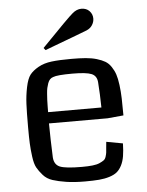

<svg xmlns="http://www.w3.org/2000/svg" viewBox="-55 -817 666 869"><g transform="rotate(-5 278.5 -383.0)"><path d="M60.5 0ZM495.1 -275.4Q436.5 -269.5 422.4 -268.6H156.2Q156.7 -197.8 160.2 -113.3Q162.6 -80.6 188.2 -70.1Q213.9 -59.6 288.1 -59.6Q315.9 -59.6 335.9 -61.8Q356 -64 368.4 -69.6Q380.9 -75.2 387.9 -80.3Q395 -85.4 398.4 -96.4Q401.9 -107.4 402.8 -115Q403.8 -122.6 404.8 -137.9Q405.8 -153.3 407.2 -163.1L481.9 -149.4Q481 -115.2 477.1 -91.6Q473.1 -67.9 463.9 -49.8Q454.6 -31.7 441.9 -21.2Q429.2 -10.7 407.7 -3.9Q386.2 2.9 360.4 5.1Q334.5 7.3 296.4 7.3Q247.6 7.3 211.4 1.7Q175.3 -3.9 149.7 -12.2Q124 -20.5 107.4 -39.3Q90.8 -58.1 81.3 -75.2Q71.8 -92.3 67.4 -125.5Q63 -158.7 61.8 -185.8Q60.5 -212.9 60.5 -260.7Q60.5 -328.1 62.3 -365.7Q64 -403.3 71.8 -441.2Q79.6 -479 92.8 -496.1Q106 -513.2 131.8 -527.8Q157.7 -542.5 192.9 -546.6Q228 -550.8 282.2 -550.8Q319.8 -550.8 347.2 -548.6Q374.5 -546.4 397.5 -539.6Q420.4 -532.7 435.3 -523.9Q450.2 -515.1 461.7 -498Q473.1 -481 479.2 -462.6Q485.4 -444.3 489.3 -414.1Q493.2 -383.8 494.1 -352.8Q495.1 -321.8 495.1 -275.4ZM156.7 -319.8H398.9Q397.9 -382.3 394 -434.1Q392.1 -463.9 368.4 -473.9Q344.7 -483.9 281.7 -483.9Q211.9 -483.9 193.4 -476.1Q185.1 -473.6 179 -467.5Q172.9 -461.4 168.9 -450.2Q165 -439 162.8 -429.2Q160.6 -419.4 159.4 -402.1Q158.2 -384.8 157.7 -375.2Q157.2 -365.7 157 -346.2Q156.7 -326.7 156.7 -319.8ZM306.2 -755.9Q325.7 -772.9 347.2 -772.9Q370.1 -772.9 383.8 -758.5Q397.5 -744.1 397.5 -724.1Q397.5 -709 388.7 -694.8Q379.9 -680.7 362.8 -673.3Q357.4 -670.9 309.1 -652.8Q260.7 -634.8 215.3 -617.7L169.9 -600.6L161.6 -610.8Q287.1 -740.7 306.2 -755.9Z"/></g></svg>

Font: Coda
Style: Regular
Weight: 400
Designer: vernon adams
Foundry: vernon adams
Version: Version 2.000; ttfautohint (v0.8) -r 50 -G 200 -x